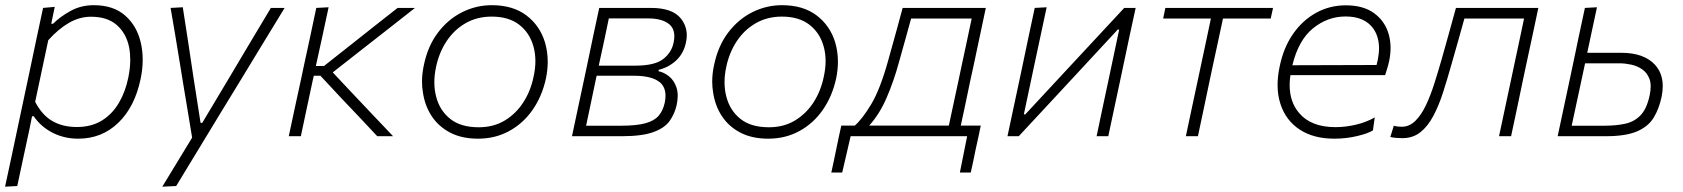

<svg xmlns="http://www.w3.org/2000/svg" viewBox="-24 -525 6486 740"><path d="M-4.5 194.5Q7.5 138.5 19 85.5Q30 32.5 43 -28L94.5 -270.5Q104 -316 116.2 -373.8Q128.5 -431.5 142 -494.5L187 -498.5L173.5 -433.5H180.5Q207.5 -460.5 247.8 -482.8Q288 -505 337.5 -505Q413 -505 458.2 -465.2Q503.5 -425.5 518.5 -361Q526 -329 526 -294.5Q526 -259 518 -221Q495.5 -113 432 -51.8Q368.5 9.5 277.5 9.5Q223.5 9.5 178.5 -13.5Q133.5 -36.5 106 -77H99.5L89.5 -27Q76.5 32.5 65.5 84.5Q54.5 136 42.5 192ZM272 -35.5Q328.5 -35.5 368.8 -60.5Q409 -85.5 434.2 -128.5Q459.5 -171.5 470.5 -226Q478 -262 478 -294.5Q478 -320 473.5 -343.5Q462.5 -396.5 426.2 -428.5Q390 -460.5 326.5 -460.5Q282.5 -460.5 241.5 -436.8Q200.5 -413 162 -370L111.5 -132.5Q138 -81.5 177.8 -58.5Q217.5 -35.5 272 -35.5Z M601.5 194.5Q629.5 148 659 100Q688 52 716.5 5.5Q708.5 -42.5 700.5 -91.5Q692.5 -140 684.5 -187.5L670 -276.5Q661 -330 652 -386Q642.5 -441.5 633.5 -494.5L680.5 -497Q691 -427 701.5 -361Q711.5 -294.5 722 -224.5L749 -51.5H755.5L859.5 -225.5Q900.5 -294.5 940 -360.8Q979.5 -427 1020 -494.5H1073Q1049 -454.5 1026 -417.5Q1003 -380 975.8 -335.2Q948.5 -290.5 911 -228.5L826 -89.5Q768 6.5 727.8 72.2Q687.5 138 655 192Z M1089 0Q1101 -56 1112 -108Q1123 -159.5 1136.5 -220.5L1147 -270.5Q1160.5 -333 1172 -386Q1183 -439 1195 -494.5L1242.5 -497Q1230.5 -441.5 1219 -387.5Q1207 -333.5 1194 -273.5L1193.5 -270.5H1224.5L1324 -349Q1370 -385.5 1416.2 -422Q1462.5 -458.5 1508.5 -494.5H1575.5Q1520.5 -451.5 1466 -408.5L1356 -322.5L1258.5 -246L1328.5 -171.5Q1369 -128.5 1409.8 -85.5Q1450.5 -42.5 1491 0H1430Q1396 -36 1362.5 -72Q1328.5 -107.5 1294.5 -143.5L1211 -233H1185.5L1181.5 -216Q1169 -157 1158 -106Q1147 -55 1135.5 0Z M1818.5 9.5Q1755.5 9.5 1710.8 -14Q1666 -37.5 1639.8 -77.5Q1613.5 -117.5 1606 -168.5Q1602.5 -189 1602.5 -210.5Q1602.5 -241.5 1609.5 -273.5Q1624.5 -347 1663.5 -398.8Q1702.5 -450.5 1756.8 -477.8Q1811 -505 1871.5 -505Q1953 -505 2005 -465.5Q2057 -426 2076.5 -361.5Q2087 -326 2087 -287Q2087 -255.5 2080 -222Q2065 -153.5 2028.5 -101.2Q1992 -49 1938.2 -19.8Q1884.5 9.5 1818.5 9.5ZM1821 -34.5Q1878.5 -34.5 1921.8 -60.8Q1965 -87 1993.2 -131Q2021.5 -175 2032.5 -229.5Q2039.5 -261 2039.5 -289.5Q2039.5 -319.5 2032 -346Q2017.5 -398.5 1977 -429.8Q1936.5 -461 1871 -461Q1814.5 -461 1770.2 -435.5Q1726 -410 1697 -366Q1668 -322 1656.5 -266.5Q1650 -236.5 1650 -208.5Q1650 -179 1657 -152.5Q1670.5 -99.5 1711 -67Q1751.5 -34.5 1821 -34.5Z M2180.5 0Q2192.5 -56.5 2203.5 -108.2Q2214.5 -160 2227.5 -220.5L2238 -270Q2251 -333 2262.2 -385.8Q2273.5 -438.5 2285.5 -494.5H2484.5Q2567 -494.5 2599.5 -454.5Q2623 -425.5 2623 -388.5Q2623 -375 2619.5 -360Q2610.5 -318.5 2582 -292Q2553.5 -265.5 2515 -256L2514 -250.5Q2534.5 -246.5 2554 -231.2Q2573.5 -216 2583 -188.5Q2588 -174 2588 -156Q2588 -139.5 2584 -120.5Q2576.5 -86.5 2557 -59Q2537.5 -31.5 2494 -15.8Q2450.5 0 2372 0ZM2322.5 -454Q2313 -408 2304 -365.5Q2295 -323.5 2284 -273.5V-272H2424.5Q2499 -272 2531.5 -297Q2564 -322 2572 -360Q2575 -373.5 2575 -385Q2575 -415 2555.5 -431.5Q2528 -454 2475 -454ZM2235 -40.5H2371Q2429.5 -40.5 2463.8 -50Q2498 -59.5 2514.8 -79.2Q2531.5 -99 2538 -129Q2541 -143.5 2541 -156Q2541 -189.5 2519 -208Q2488 -233 2421 -233H2275.5L2273 -221.5Q2262.5 -171 2253.5 -128.5Q2244.5 -86 2235 -40.5Z M2937 9.5Q2874 9.5 2829.2 -14Q2784.5 -37.5 2758.2 -77.5Q2732 -117.5 2724.5 -168.5Q2721 -189 2721 -210.5Q2721 -241.5 2728 -273.5Q2743 -347 2782 -398.8Q2821 -450.5 2875.2 -477.8Q2929.5 -505 2990 -505Q3071.5 -505 3123.5 -465.5Q3175.5 -426 3195 -361.5Q3205.5 -326 3205.5 -287Q3205.5 -255.5 3198.5 -222Q3183.5 -153.5 3147 -101.2Q3110.5 -49 3056.8 -19.8Q3003 9.5 2937 9.5ZM2939.5 -34.5Q2997 -34.5 3040.2 -60.8Q3083.5 -87 3111.8 -131Q3140 -175 3151 -229.5Q3158 -261 3158 -289.5Q3158 -319.5 3150.5 -346Q3136 -398.5 3095.5 -429.8Q3055 -461 2989.5 -461Q2933 -461 2888.8 -435.5Q2844.5 -410 2815.5 -366Q2786.5 -322 2775 -266.5Q2768.5 -236.5 2768.5 -208.5Q2768.5 -179 2775.5 -152.5Q2789 -99.5 2829.5 -67Q2870 -34.5 2939.5 -34.5Z M3180 140Q3185 118 3189.5 96Q3194 74 3199 50.5Q3204 27.5 3208.5 4.5Q3213.5 -18.5 3218.5 -41H3270.5Q3298.5 -65 3333.2 -122.2Q3368 -179.5 3399.5 -293Q3417.5 -358.5 3430.5 -404.5Q3443 -450 3455 -494.5H3775.5Q3763.5 -438.5 3752.5 -386Q3741.5 -333.5 3728 -270.5L3717 -220.5Q3704.5 -160 3695 -115.2Q3685.5 -70.5 3679 -41H3756Q3751.5 -18.5 3746.5 4.8Q3741.5 28 3736 52.5Q3731.5 75 3727 96.5Q3722.5 118 3717.5 140H3675.5L3703.5 0H3254.5L3222 140ZM3440 -282.5Q3421 -213 3393.5 -149Q3366 -85 3326 -41H3633Q3642.5 -85 3651.5 -127.5Q3660.5 -169.5 3671.5 -220.5L3682 -270.5Q3693 -322.5 3702.5 -366Q3711.5 -409 3721 -453.5H3487.5Q3477 -415 3466 -375.5Q3455 -336 3440 -282.5Z M3859 0Q3871 -56.5 3882 -108.2Q3893 -160 3906 -220.5L3916.5 -270Q3929.5 -333 3940.8 -385.8Q3952 -438.5 3964 -494.5L4010 -497Q3998 -441.5 3987 -389.5Q3976 -337 3962.5 -275L3922 -84H3927.5L4097 -266.5Q4149 -322 4202.5 -380Q4256 -437.5 4309 -494.5H4353L4329.5 -386Q4318.5 -333.5 4305 -270L4294.5 -220.5Q4281.5 -160 4270.5 -108Q4259.5 -56 4247.5 0H4202.5Q4214 -55.5 4225 -107Q4236 -158 4248.5 -217L4289.5 -411H4284L4118 -232Q4065 -175 4010.8 -116.5Q3956.5 -58 3902.5 0Z M4546.5 0Q4559.5 -61.5 4569.5 -108.5Q4580.5 -160 4593.5 -220.5L4604 -270Q4615.5 -322.5 4624.5 -366Q4633.5 -409 4643 -453.5H4459L4467.5 -494.5H4882.5L4873.5 -453.5H4689.5Q4680 -409 4670.8 -365.8Q4661.5 -322.5 4650 -270L4639.5 -220.5Q4627 -160 4616 -108.5Q4604.5 -56.5 4593 0Z M5118.5 9.5Q5038.5 9.5 4985 -25.8Q4931.5 -61 4911 -124.5Q4900 -158 4900 -197.5Q4900 -232 4908.5 -271Q4923.5 -342.5 4960 -394.8Q4996.5 -447 5048.8 -475.8Q5101 -504.5 5163 -504.5Q5230 -504.5 5271.2 -474.8Q5312.5 -445 5327.5 -396Q5335.5 -369.5 5335.5 -340Q5335.5 -315 5329.5 -287.5Q5327 -275.5 5322.5 -261Q5318 -246.5 5314.5 -235.5H4949.5Q4946.5 -215.5 4946.5 -197.5Q4946.5 -132 4983 -89.5Q5029 -35 5123 -35Q5162 -35 5202.2 -44.5Q5242.5 -54 5274.5 -72.5L5267.5 -22.5Q5250 -11 5207.5 -0.8Q5165 9.5 5118.5 9.5ZM5162 -461.5Q5093 -461.5 5036.8 -416Q4980.5 -370.5 4957 -273.5L5281.5 -274.5Q5284 -284.5 5286 -293.5Q5291 -317.5 5291 -339Q5291 -384 5268.5 -415.5Q5235 -461.5 5162 -461.5Z M5380.5 7.5Q5372 7.5 5358.2 6.5Q5344.5 5.5 5334.5 3L5348 -40.5Q5356 -38 5364.8 -37.2Q5373.5 -36.5 5378.5 -36.5Q5408 -36.5 5431 -59.2Q5454 -82 5471.8 -119.5Q5489.5 -157 5504 -202.5Q5518.5 -248 5531.5 -293.5Q5545.5 -344 5560 -395Q5574 -446 5587.5 -494.5H5905Q5893 -439 5882 -386Q5870.5 -333 5857 -270L5846.5 -220.5Q5834 -160 5823 -108Q5811.5 -56 5800 0H5753.5Q5765.5 -56 5776.5 -108Q5787.5 -160 5800.5 -220.5L5811 -270Q5822 -322.5 5831.5 -366Q5840.5 -409 5850 -453.5H5620Q5608 -410.5 5595.8 -366.8Q5583.5 -323 5570.5 -278Q5554.5 -221 5538 -169.5Q5521.5 -118 5500.2 -78Q5479 -38 5450.2 -15.2Q5421.5 7.5 5380.5 7.5Z M5979.5 0Q5991.5 -55.5 6002.5 -108Q6013.5 -160 6026.5 -220.5L6037 -270Q6050 -333 6061.2 -385.8Q6072.5 -438.5 6084.5 -494.5L6131 -497Q6119 -441.5 6109 -394.5Q6099 -347.5 6093.5 -321.5H6224.5Q6311.5 -321.5 6354 -276Q6384.5 -243 6384.5 -193Q6384.5 -173.5 6380 -151.5Q6370.5 -106.5 6350 -72.2Q6329.5 -38 6286.2 -19Q6243 0 6165 0ZM6033.5 -40.5H6161Q6204 -40.5 6239.2 -48Q6274.5 -55.5 6298.8 -80.5Q6323 -105.5 6334 -157.5Q6338 -176 6338 -191.5Q6338 -208 6333.5 -220.5Q6324.5 -244.5 6305.2 -257.8Q6286 -271 6262.5 -276Q6239 -281 6217.5 -281H6085L6084 -275.5Q6070 -211.5 6058.5 -156.5Q6046.5 -101 6033.5 -40.5Z"/></svg>

Font: Heraclito ExtraLight
Style: Italic
Weight: 200
Italic angle: -12°
Designer: Kostas Bartsokas (font) & Cristiano Sobral (main changes)
Foundry: Kostas Bartsokas (font) & Cristiano Sobral (main changes)
Version: Version 1.00;July 8, 2020;FontCreator 13.0.0.2655 64-bit